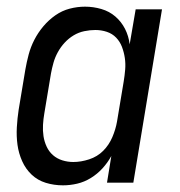

<svg xmlns="http://www.w3.org/2000/svg" viewBox="-20 -548 540 576"><path d="M169 8Q142 8 117.5 0.5Q93 -7 75 -24Q57 -41 46.5 -64.5Q36 -88 32.5 -113.5Q29 -139 30.5 -166Q32 -193 36 -219L56 -339Q60 -362 66 -384.5Q72 -407 83 -428.5Q94 -450 110 -469Q126 -488 146 -502Q166 -516 189 -522Q212 -528 235 -528Q260 -528 284 -521Q308 -514 326 -498.5Q344 -483 355 -461.5Q366 -440 369 -415L387 -520H466L380 0H301L314 -80Q303 -60 287.5 -43Q272 -26 252.5 -14Q233 -2 211.5 3Q190 8 169 8ZM200 -62Q223 -62 247.5 -70Q272 -78 289.5 -95.5Q307 -113 317 -136.5Q327 -160 331 -183L351 -303Q354 -321 355.5 -339Q357 -357 354.5 -374Q352 -391 346 -407Q340 -423 328.5 -435Q317 -447 300.5 -452.5Q284 -458 266 -458Q250 -458 233 -454.5Q216 -451 201 -442Q186 -433 174 -420Q162 -407 153.5 -391.5Q145 -376 140.5 -360Q136 -344 133 -328L113 -208Q110 -191 109 -173.5Q108 -156 110.5 -139.5Q113 -123 120 -108Q127 -93 139 -82.5Q151 -72 167 -67Q183 -62 200 -62Z"/></svg>

Font: Iosevka Custom
Style: Italic
Weight: 400
Italic angle: -9°
Monospace: yes
Designer: Belleve Invis
Foundry: Belleve Invis
Version: Version 30.3.3; ttfautohint (v1.8.3)